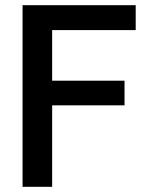

<svg xmlns="http://www.w3.org/2000/svg" viewBox="-20 -720 573 740"><path d="M67 0V-700H503V-604H181V-409H460V-314H181V0Z"/></svg>

Font: Rethink Sans SemiBold
Style: Regular
Weight: 600
Designer: The Rethink Sans project authors (Hans Thiessen). DM Sans designed by Colophon Foundry.
Foundry: Rethink Communications LLC
Version: Version 1.001